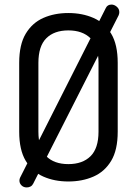

<svg xmlns="http://www.w3.org/2000/svg" viewBox="-20 -788 599 840"><path d="M279 6Q218 6 169.5 -15.5Q121 -37 92.5 -84.5Q64 -132 64 -212V-513Q64 -593 92.5 -640.5Q121 -688 169.5 -709.5Q218 -731 279 -731Q340 -731 389 -709.5Q438 -688 466.5 -640.5Q495 -593 495 -513V-212Q495 -132 466.5 -84.5Q438 -37 389 -15.5Q340 6 279 6ZM279 -70Q341 -70 376 -104.5Q411 -139 411 -212V-513Q411 -586 376 -620.5Q341 -655 279 -655Q217 -655 182.5 -620.5Q148 -586 148 -513V-212Q148 -139 182.5 -104.5Q217 -70 279 -70ZM97 32Q83 32 74 23Q65 14 65 2Q65 -5 68 -11L443 -753Q450 -768 468 -768Q480 -768 491 -758.5Q502 -749 502 -735Q502 -728 499 -721L125 16Q121 24 113.5 28Q106 32 97 32Z"/></svg>

Font: Dosis Medium
Style: Regular
Weight: 500
Designer: EdgarTolentino, PabloImpallari, IginoMarini
Foundry: EdgarTolentino, PabloImpallari, IginoMarini
Version: Version 3.001; ttfautohint (v1.8.2)